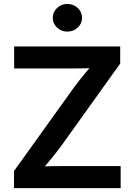

<svg xmlns="http://www.w3.org/2000/svg" viewBox="-20 -966 690 986"><path d="M51.8 0V-87.4L361.3 -519Q387.7 -554.7 418 -590.8Q448.2 -627 479 -662.6L490.7 -618.7Q443.8 -615.2 396.2 -614.7Q348.6 -614.3 301.3 -614.3H52.7V-727.5H597.2V-639.6L293.5 -215.3Q265.6 -177.7 234.1 -139.9Q202.6 -102.1 170.9 -64.9L158.7 -108.9Q207.5 -112.3 255.9 -112.8Q304.2 -113.3 352.5 -113.3H599.6V0ZM325.7 -803.7Q294.9 -803.7 272.9 -824.5Q251 -845.2 251 -874.5Q251 -904.3 272.9 -925Q294.9 -945.8 325.7 -945.8Q356.9 -945.8 379.2 -925Q401.4 -904.3 401.4 -874.5Q401.4 -845.2 379.2 -824.5Q356.9 -803.7 325.7 -803.7Z"/></svg>

Font: V-Inter
Style: SemiBold-600
Weight: 600
Designer: Rasmus Andersson
Foundry: rsms
Version: Version 4.000;git-4146feb